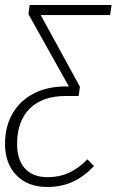

<svg xmlns="http://www.w3.org/2000/svg" viewBox="-28 -542 464 764"><path d="M410 -482H134L290 -197L285 -160L281 -163L284 -160H233Q141 -160 90.5 -110Q40 -60 40 31Q40 93 71 128Q102 163 162 163Q208 163 245.5 146Q283 129 320 92L346 119Q306 161 261 181.5Q216 202 161 202Q82 202 37 155Q-8 108 -8 31Q-8 -39 22 -90.5Q52 -142 106.5 -170Q161 -198 233 -198H246L85 -486L90 -522H416Z"/></svg>

Font: Fira Sans Condensed ExtraLight
Style: Italic
Weight: 275
Width: 3
Italic angle: -8°
Designer: Carrois Corporate & Edenspiekermann AG
Foundry: Carrois Corporate GbR & Edenspiekermann AG
Version: Version 4.203